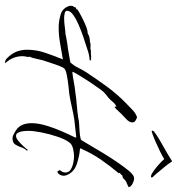

<svg xmlns="http://www.w3.org/2000/svg" viewBox="10 -694 713 774"><g transform="rotate(90 367.0 -306.5)"><path d="M231 30Q222 30 214 22Q206 14 201 7Q190 -7 185 -24Q180 -41 180 -59Q180 -96 192.5 -132.5Q205 -169 219 -203Q187 -198 155 -192Q123 -186 90 -186Q65 -186 38 -194Q11 -202 3 -231V-236Q3 -243 6.5 -247Q10 -251 10 -256Q19 -256 18 -262Q29 -269 47 -278.5Q65 -288 83.5 -295.5Q102 -303 114 -303Q121 -308 130.5 -310Q140 -312 148 -312Q155 -315 162 -314.5Q169 -314 176 -314Q181 -316 187.5 -316Q194 -316 200 -316Q202 -317 207 -317Q211 -317 214.5 -316.5Q218 -316 222 -316L223 -315V-312H222V-311Q205 -310 190 -305.5Q175 -301 158 -295Q148 -292 126 -284.5Q104 -277 80.5 -267Q57 -257 40 -245Q23 -233 23 -220Q23 -212 34 -210Q45 -208 51 -208Q69 -208 86.5 -210.5Q104 -213 122 -214V-215Q131 -216 139.5 -218Q148 -220 157 -221Q176 -223 194 -226.5Q212 -230 231 -233Q244 -247 252 -263.5Q260 -280 270 -296Q299 -340 329 -381Q359 -422 396 -458Q409 -470 422 -483Q435 -496 452 -502Q459 -500 466 -495.5Q473 -491 473 -483Q473 -471 459.5 -458.5Q446 -446 438 -438Q437 -437 431 -430.5Q425 -424 419 -418Q413 -412 412 -412H409L410 -419Q398 -414 390.5 -404.5Q383 -395 374 -387Q368 -382 362 -377.5Q356 -373 351 -368Q347 -364 334 -346Q321 -328 306 -305Q291 -282 280 -263.5Q269 -245 269 -241Q289 -243 309.5 -247Q330 -251 350 -253Q376 -257 402.5 -259Q429 -261 455 -265Q460 -266 464.5 -267Q469 -268 473 -268Q480 -269 495.5 -269.5Q511 -270 525.5 -272Q540 -274 544 -277Q551 -288 565 -312Q579 -336 596.5 -365Q614 -394 632.5 -421Q651 -448 666.5 -467Q682 -486 692 -489Q694 -490 700 -490Q708 -490 720.5 -483.5Q733 -477 734 -468Q729 -466 723.5 -463Q718 -460 712 -458Q705 -454 700.5 -448.5Q696 -443 687 -443V-442H686Q685 -438 680.5 -435.5Q676 -433 676 -431Q676 -431 677 -429.5Q678 -428 678 -427H677Q649 -394 623.5 -357Q598 -320 581 -281Q580 -280 579.5 -278.5Q579 -277 577 -276L578 -274H579V-272Q608 -270 641 -259Q674 -248 686 -217Q687 -214 687.5 -211Q688 -208 688 -205Q688 -198 683 -189.5Q678 -181 670 -181L665 -191Q675 -201 675 -213Q675 -227 663 -234.5Q651 -242 635.5 -245Q620 -248 610 -248Q597 -248 579 -244Q561 -240 553 -228Q541 -212 530.5 -181Q520 -150 513.5 -117.5Q507 -85 507 -63Q507 -57 508 -45.5Q509 -34 513.5 -24Q518 -14 527 -14Q536 -14 547 -23Q558 -32 568.5 -43.5Q579 -55 584 -62L587 -58Q578 -49 573.5 -35.5Q569 -22 562 -11Q555 0 537 0Q529 0 521 -4.5Q513 -9 506 -13Q489 -24 482.5 -40.5Q476 -57 476 -76Q476 -103 485.5 -135Q495 -167 508.5 -198Q522 -229 534 -253V-255H533L532 -257Q515 -255 497 -253Q479 -251 461 -249Q436 -245 410.5 -239Q385 -233 359 -229Q349 -228 326.5 -225.5Q304 -223 283 -219Q262 -215 256 -209Q251 -204 244 -185.5Q237 -167 231 -148Q225 -129 222 -120Q221 -117 218.5 -105Q216 -93 213 -82Q210 -71 208 -70Q208 -69 208.5 -68Q209 -67 209 -65Q209 -59 207.5 -53Q206 -47 206 -40Q206 -2 233 28L234 30ZM689 -558Q683 -559 670.5 -567.5Q658 -576 644.5 -588Q631 -600 622 -610Q621 -613 618 -610Q609 -604 591.5 -595.5Q574 -587 555 -578.5Q536 -570 522 -565Q508 -560 507 -561Q506 -563 506.5 -564.5Q507 -566 507 -567Q508 -570 523 -580Q538 -590 559.5 -602Q581 -614 600.5 -625.5Q620 -637 629 -643Q631 -643 631 -642Q639 -629 653.5 -611.5Q668 -594 684 -575Q688 -571 691.5 -567.5Q695 -564 695 -561Q695 -558 689 -558Z"/></g></svg>

Font: Qwitcher Grypen
Style: Regular
Weight: 400
Designer: Robert E. Leuschke
Foundry: Robert E. Leuschke
Version: Version 1.100; ttfautohint (v1.8.3)